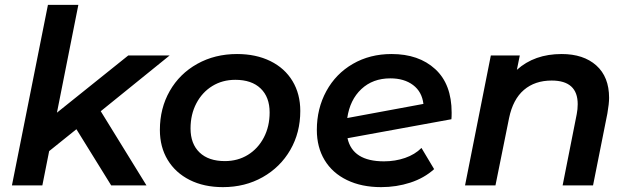

<svg xmlns="http://www.w3.org/2000/svg" viewBox="-20 -762 2587 789"><path d="M394 -305 582 0H437L294 -231L182 -141L154 0H29L177 -742H302L214 -299L507 -534H677Z M637 -228Q637 -317 677.5 -388Q718 -459 790.5 -499.5Q863 -540 954 -540Q1032 -540 1091 -511Q1150 -482 1182 -429Q1214 -376 1214 -306Q1214 -217 1173 -146Q1132 -75 1059.5 -34Q987 7 896 7Q818 7 759.5 -22.5Q701 -52 669 -105Q637 -158 637 -228ZM1088 -300Q1088 -363 1051 -398.5Q1014 -434 947 -434Q894 -434 852.5 -408.5Q811 -383 787 -337.5Q763 -292 763 -234Q763 -171 800 -135.5Q837 -100 904 -100Q957 -100 998.5 -125.5Q1040 -151 1064 -196.5Q1088 -242 1088 -300Z M1836 -299Q1836 -281 1835 -272L1408 -194Q1429 -99 1558 -99Q1604 -99 1644.5 -113Q1685 -127 1712 -154L1764 -67Q1723 -30 1666 -11.5Q1609 7 1546 7Q1466 7 1406 -22Q1346 -51 1314 -104Q1282 -157 1282 -228Q1282 -316 1321 -387.5Q1360 -459 1430 -499.5Q1500 -540 1589 -540Q1701 -540 1768.5 -478Q1836 -416 1836 -299ZM1407 -277 1720 -335Q1714 -385 1677.5 -412.5Q1641 -440 1584 -440Q1512 -440 1465 -396Q1418 -352 1407 -277Z M2483 -360Q2483 -336 2476 -296L2417 0H2292L2350 -293Q2354 -313 2354 -334Q2354 -431 2247 -431Q2178 -431 2133 -392.5Q2088 -354 2072 -277L2016 0H1891L1997 -534H2116L2104 -475Q2176 -540 2288 -540Q2378 -540 2430.5 -493Q2483 -446 2483 -360Z"/></svg>

Font: Montserrat Alternates SemiBold
Style: Italic
Weight: 600
Italic angle: -11.3°
Designer: Julieta Ulanovsky
Foundry: Julieta Ulanovsky
Version: Version 7.200